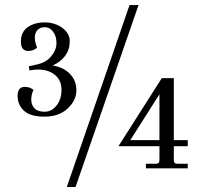

<svg xmlns="http://www.w3.org/2000/svg" viewBox="-20 -668 819 762"><path d="M279.8 74.2H245.1L494.1 -647.9H529.8ZM612.8 -111.8V-293.9L497.1 -111.8ZM612.8 -32.2V-87.9H450.2L622.1 -357.9H669.9V-111.8H725.1V-87.9H669.9V-32.2Q669.9 -18.1 684.1 -18.1H725.1V0H559.1V-18.1H599.1Q612.8 -18.1 612.8 -32.2ZM190.9 -542Q177.7 -560.1 158.2 -560.1Q138.7 -560.1 127.9 -547.9Q118.2 -536.1 118.2 -518.6Q118.2 -501 127 -479Q113.8 -465.8 91.8 -465.8Q63 -465.8 63 -503.4Q63 -541 89.8 -560.1Q117.2 -579.1 157.2 -579.1Q197.3 -579.1 227.1 -557.6Q256.8 -536.1 256.8 -503.9Q256.8 -471.7 238.8 -446.8Q220.7 -421.9 189 -408.2Q233.9 -400.4 258.3 -374Q283.2 -347.7 283.2 -309.1Q283.2 -270 248.5 -237.3Q213.9 -205.1 157.2 -205.1Q100.6 -205.1 75.7 -228Q50.3 -251 49.8 -287.1Q49.8 -323.2 78.1 -323.2Q99.1 -323.2 112.8 -311Q104 -293 104 -272.5Q104 -252 116.7 -238.3Q129.4 -224.6 157.2 -224.6Q185.1 -224.6 204.6 -249.5Q224.1 -273.9 224.1 -311.5Q224.1 -349.1 198.2 -370.6Q172.4 -392.1 129.9 -392.1Q114.3 -392.1 97.2 -388.2L94.2 -404.8L122.1 -411.1Q162.1 -418.9 183.1 -444.3Q204.1 -469.7 204.1 -497.1Q204.1 -524.4 190.9 -542Z"/></svg>

Font: Arapey-Regular
Style: Regular
Weight: 400
Designer: Eduardo Rodriguez Tunni
Foundry: Eduardo Rodriguez Tunni
Version: Version 1.002